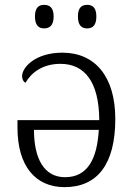

<svg xmlns="http://www.w3.org/2000/svg" viewBox="-20 -761 554 791"><path d="M339 -644C361 -644 377 -656 377 -693C377 -730 361 -741 339 -741C317 -741 301 -730 301 -693C301 -656 317 -644 339 -644ZM162 -644C184 -644 201 -656 201 -693C201 -730 184 -741 162 -741C140 -741 124 -730 124 -693C124 -656 140 -644 162 -644ZM246 10C380 10 455 -83 455 -271C455 -445 372 -544 237 -544C126 -544 71 -484 71 -447C71 -434 77 -424 85 -420C109 -462 156 -498 229 -498C328 -498 388 -425 389 -266H52V-235C52 -77 126 10 246 10ZM248 -31C160 -31 120 -110 120 -226H387C380 -103 339 -31 248 -31Z"/></svg>

Font: Noto Serif Light
Style: Regular
Weight: 300
Designer: Monotype Design Team
Foundry: Monotype Imaging Inc.
Version: Version 2.013